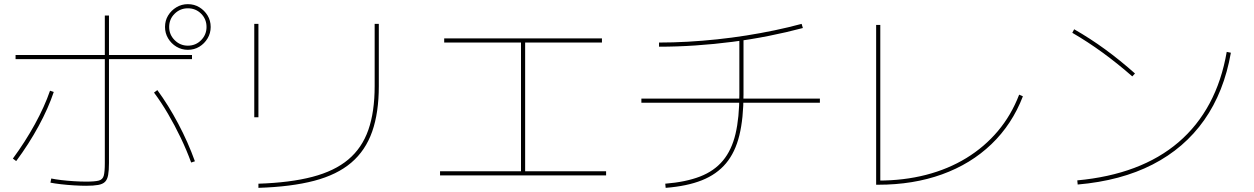

<svg xmlns="http://www.w3.org/2000/svg" viewBox="-20 -875 6040 925"><path d="M395 20Q369 20 336 18Q303 16 273 12.5Q243 9 223 5L227 -15Q246 -11 275 -7.5Q304 -4 336.5 -2Q369 0 395 0Q437 0 456 -5Q475 -10 480 -29Q485 -48 485 -90V-800H505V-90Q505 -54 501 -32Q497 -10 486 1Q475 12 453 16Q431 20 395 20ZM42 -111Q101 -191 148 -276.5Q195 -362 221 -438L239 -432Q213 -354 166 -267.5Q119 -181 58 -99ZM901 -92Q879 -152 850.5 -211.5Q822 -271 789.5 -326.5Q757 -382 722 -429L738 -441Q791 -369 838.5 -279.5Q886 -190 919 -98ZM55 -590V-610H905V-590ZM885 -635Q855 -635 830 -650Q805 -665 790 -690Q775 -715 775 -745Q775 -776 790 -800.5Q805 -825 830 -840Q855 -855 885 -855Q916 -855 940.5 -840Q965 -825 980 -800.5Q995 -776 995 -745Q995 -715 980 -690Q965 -665 940.5 -650Q916 -635 885 -635ZM885 -655Q923 -655 949 -681.5Q975 -708 975 -745Q975 -783 949 -809Q923 -835 885 -835Q848 -835 821.5 -809Q795 -783 795 -745Q795 -708 821.5 -681.5Q848 -655 885 -655Z M1225 10Q1378 5 1485 -23Q1592 -51 1658 -106.5Q1724 -162 1754.5 -249Q1785 -336 1785 -460V-760H1805V-460Q1805 -332 1773 -241Q1741 -150 1672.5 -91.5Q1604 -33 1493.5 -4Q1383 25 1225 30ZM1205 -310V-760H1225V-310Z M2100 -30V-50H2490V-670H2120V-690H2880V-670H2510V-50H2900V-30Z M3185 10Q3284 2 3352.5 -24.5Q3421 -51 3463 -101.5Q3505 -152 3523.5 -230Q3542 -308 3542 -420V-690H3562V-420Q3562 -305 3542 -223Q3522 -141 3477.5 -88Q3433 -35 3361.5 -6.5Q3290 22 3187 30ZM3070 -380V-400H3930V-380ZM3155 -670Q3223 -670 3293.5 -674Q3364 -678 3435 -685.5Q3506 -693 3575.5 -704Q3645 -715 3712 -729Q3779 -743 3842 -760L3848 -740Q3769 -719 3683.5 -702Q3598 -685 3509 -673.5Q3420 -662 3330.5 -656Q3241 -650 3155 -650Z M4201 15V-755H4221V5L4211 -5Q4334 -5 4441 -32.5Q4548 -60 4635.5 -113.5Q4723 -167 4787.5 -243.5Q4852 -320 4890 -419L4908 -411Q4856 -276 4756.5 -180.5Q4657 -85 4518.5 -35Q4380 15 4211 15Z M5170 -6Q5322 -20 5444.5 -66Q5567 -112 5658 -190Q5749 -268 5807.5 -377Q5866 -486 5890 -625L5910 -621Q5877 -432 5781.5 -296.5Q5686 -161 5533 -82.5Q5380 -4 5172 14ZM5435 -507Q5363 -570 5291.5 -622Q5220 -674 5146 -717L5155 -734Q5232 -690 5304 -637.5Q5376 -585 5448 -521Z"/></svg>

Font: M PLUS 2 Thin
Style: Regular
Weight: 100
Designer: Coji Morishita
Foundry: UNDERFOREST DESIGN
Version: Version 1.001